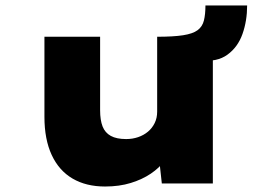

<svg xmlns="http://www.w3.org/2000/svg" viewBox="-20 -669 950 700"><path d="M363 11Q294 11 244.5 -18Q195 -47 168.5 -104Q142 -161 142 -243V-535H345V-267Q345 -231 354 -208Q363 -185 384 -173.5Q405 -162 440 -162Q463 -162 483.5 -169Q504 -176 519.5 -189Q535 -202 544 -220.5Q553 -239 553 -262V-535Q612 -535 647.5 -540.5Q683 -546 700.5 -559Q718 -572 723.5 -594.5Q729 -617 729 -649H881Q881 -593 864 -545Q847 -497 809 -469.5Q771 -442 712 -449L756 -473V0H570L558 -109L579 -82Q561 -57 530 -36Q499 -15 457 -2Q415 11 363 11Z"/></svg>

Font: Lexend Mega Black
Style: Regular
Weight: 900
Version: Version 1.007